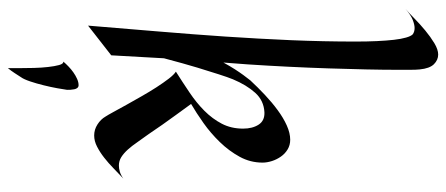

<svg xmlns="http://www.w3.org/2000/svg" viewBox="-354 -582 1172 505"><g transform="rotate(90 232.5 -330.0)"><path d="M163.1 -847.2Q164.1 -837.9 164.1 -822.8Q164.1 -807.6 164.1 -787.1Q164.1 -752.4 163.1 -706.3Q162.1 -660.2 160.4 -608.2Q158.7 -556.2 156 -501.7Q153.3 -447.3 149.9 -396L145 -331.1Q154.3 -348.1 162.6 -361.1Q170.9 -374 177.7 -383.3Q185.5 -394 191.9 -401.9Q210 -421.4 230 -440.2Q250 -459 270.3 -473.9Q290.5 -488.8 310.5 -497.8Q330.6 -506.8 348.1 -506.8Q362.3 -506.8 373.5 -500Q384.8 -493.2 392.3 -482.4Q399.9 -471.7 404.1 -458.7Q408.2 -445.8 408.2 -434.1Q408.2 -401.9 392.8 -373.8Q377.4 -345.7 354.2 -321.8Q331.1 -297.9 304.2 -278.8Q277.3 -259.8 253.9 -246.1Q269 -225.6 283.2 -205.8Q297.4 -186 308.6 -170.4Q321.3 -151.9 333 -134.8Q344.7 -119.1 354.5 -104.7Q364.3 -90.3 374 -79.6Q383.8 -68.8 393.8 -62.5Q403.8 -56.2 416 -56.2Q423.3 -56.2 431.9 -58.6Q440.4 -61 450.2 -67.9Q437.5 -56.2 423.6 -42.5Q409.7 -28.8 395.3 -17.6Q380.9 -6.3 366.2 1.2Q351.6 8.8 336.9 8.8Q321.3 8.8 307.9 0.2Q294.4 -8.3 287.1 -21Q283.2 -26.9 275.1 -41.7Q267.1 -56.6 256.6 -75.4Q246.1 -94.2 234.1 -115.2Q222.2 -136.2 210.2 -154.8Q198.2 -173.3 187.5 -187.3Q176.8 -201.2 168.9 -206.1Q197.3 -224.1 224.1 -242.2Q251 -260.3 272 -281.2Q293 -302.2 305.9 -326.9Q318.8 -351.6 318.8 -382.8Q318.8 -407.7 308.3 -423.8Q297.9 -439.9 275.9 -439Q245.1 -437.5 224.6 -414.8Q204.1 -392.1 189 -356Q183.6 -342.8 175.8 -318.4Q168.9 -297.4 158.4 -262.7Q147.9 -228 133.8 -174.8L126 -36.1L47.9 24.9Q55.7 -69.3 63.2 -159.4Q70.8 -249.5 76.7 -336.7Q82.5 -423.8 86.2 -509Q89.8 -594.2 89.8 -679.2Q89.8 -709.5 88.6 -734.9Q87.4 -760.3 85.2 -779.5Q83 -798.8 79.3 -811.5Q75.7 -824.2 70.8 -829.1Q64 -834 54.2 -834Q45.9 -834 33.4 -829.3Q21 -824.7 3.9 -810.1Q14.2 -818.8 29.1 -833.5Q43.9 -848.1 60.8 -862.1Q77.6 -876 94.2 -886Q110.8 -896 124 -896Q138.2 -896 149.4 -884.8Q160.6 -873.5 163.1 -847.2ZM452.1 -68.8Q451.2 -67.9 450.2 -67.9Q451.2 -67.9 452.1 -68.8ZM216.8 80.1Q215.8 88.4 212.6 105.7Q209.5 123 204.8 141.8Q200.2 160.6 194.6 177.2Q189 193.8 183.6 201.2Q178.2 209.5 172.4 218.5Q166.5 227.5 159.7 235.8V204.1Q159.7 187.5 159.2 167.5Q158.7 147.5 156.7 130.1Q154.8 112.8 151.6 101.1Q148.4 89.4 142.6 89.8Q147.9 83.5 155.3 76.4Q162.6 69.3 170.9 63.5Q179.2 57.6 188 53.7Q196.8 49.8 204.6 49.8Q209 49.8 211.7 53Q214.4 56.2 215.3 61Q216.3 65.9 216.6 71Q216.8 76.2 216.8 80.1Z"/></g></svg>

Font: Quintessential
Style: Regular
Weight: 400
Designer: Astigmatic (AOETI)
Foundry: Astigmatic (AOETI)
Version: Version 1.000